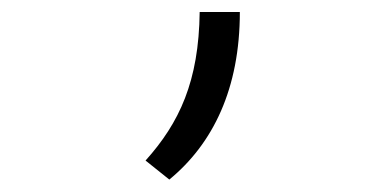

<svg xmlns="http://www.w3.org/2000/svg" viewBox="-20 -155 626 315"><path d="M257.8 139.6C329.6 80.6 373.5 -9.8 373.5 -135.3H307.6C306.2 -21.5 274.4 46.4 218.8 108.4Z"/></svg>

Font: Cascadia Mono Light
Style: Regular
Weight: 300
Monospace: yes
Designer: Aaron Bell
Foundry: Saja Typeworks
Version: Version 2404.023